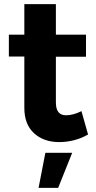

<svg xmlns="http://www.w3.org/2000/svg" viewBox="-20 -682 466 931"><path d="M407 -30Q377 -12 340.5 -2.5Q304 7 267 7Q192 7 145 -36Q98 -79 98 -159V-408H23V-514H98V-662H251V-514H397V-407H251V-185Q251 -123 300 -123Q334 -123 375 -143ZM200 59H330L262 229H167Z"/></svg>

Font: Gontserrat SemiBold
Style: Regular
Weight: 600
Designer: Julieta Ulanovsky
Foundry: Julieta Ulanovsky
Version: Version 6.001